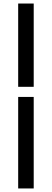

<svg xmlns="http://www.w3.org/2000/svg" viewBox="-20 -878 296 1093"><path d="M83.5 -383.8V-857.9H171.9V-383.8ZM83.5 194.8V-326.2H171.9V194.8Z"/></svg>

Font: TypoPRO Playfair Display
Style: Bold
Weight: 700
Designer: Claus Eggers Sørensen
Foundry: Claus Eggers Sørensen
Version: Version 1.004;PS 001.004;hotconv 1.0.70;makeotf.lib2.5.58329